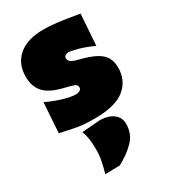

<svg xmlns="http://www.w3.org/2000/svg" viewBox="-198 -610 874 995"><g transform="rotate(-30 239.0 -112.0)"><path d="M226 16Q157 16 108.2 5.5Q59.5 -5 28 -11L40 -191Q80 -171 128.5 -156Q177 -141 210 -141Q222 -142.5 231 -147.8Q240 -153 240 -165Q240 -179.5 223.2 -186Q206.5 -192.5 162 -203Q86.5 -222 56.2 -258Q26 -294 26 -350Q26 -428 78.5 -472.5Q131 -517 229 -517Q263.5 -517 303.5 -512.2Q343.5 -507.5 379 -501.5Q414.5 -495.5 436 -492L423 -306Q376 -328 336 -339Q296 -350 277 -350Q268 -348.5 261 -343.8Q254 -339 254 -329Q254 -316.5 264.8 -307.5Q275.5 -298.5 310 -290Q369.5 -275 403.2 -256.8Q437 -238.5 451 -213.2Q465 -188 465 -152Q465 -76.5 409 -30.2Q353 16 226 16ZM131 293Q141.5 254.5 147.8 222.8Q154 191 154 156Q154 128 150.8 100.2Q147.5 72.5 137 45L249 36Q301 39 328 61.5Q355 84 355 120Q355 180 316.2 219.8Q277.5 259.5 219 291Z"/></g></svg>

Font: Commissioner Flair Black
Style: Regular
Weight: 900
Designer: Kostas Bartsokas
Foundry: Kostas Bartsokas
Version: Version 1.000; ttfautohint (v1.8.3)